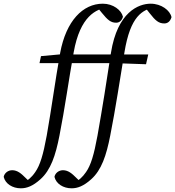

<svg xmlns="http://www.w3.org/2000/svg" viewBox="-189 -770 949 1040"><path d="M-76 250C-44 250 -11 238 30 201C86 151 112 72 133 -35C162 -181 184 -342 210 -486C245 -683 331 -721 396 -731V-737H336V-733L363 -700C394 -662 411 -647 440 -647C456 -647 470 -656 477 -679C469 -715 424 -750 368 -750C260 -750 169 -657 137 -484C109 -327 91 -187 64 -35C45 69 28 125 2 162C-19 193 -41 209 -62 220V223H-26V217L-51 193C-73 171 -94 152 -123 152C-145 152 -165 167 -169 188C-160 226 -121 250 -76 250ZM25 -428H156H419L427 -475H165V-478L33 -466L25 -428ZM199 250C231 250 264 238 305 201C361 151 387 72 408 -35C437 -181 461 -342 485 -486C517 -684 583 -718 651 -731V-738H596V-731L622 -698C653 -658 671 -643 701 -643C718 -643 733 -653 740 -677C732 -714 685 -750 627 -750C562 -750 447 -705 412 -484C388 -327 366 -187 339 -35C320 69 303 125 277 162C258 190 238 206 219 217V220H249V217L224 193C202 171 181 152 152 152C130 152 110 167 106 188C115 226 154 250 199 250ZM300 -428H431L602 -422L614 -475H440V-478L308 -466L300 -428Z"/></svg>

Font: Source Serif 4 Variable
Style: Italic
Weight: 400
Italic angle: -12°
Designer: Frank Grießhammer
Foundry: Adobe Systems Incorporated
Version: Version 4.004;hotconv 1.0.116;makeotfexe 2.5.65601